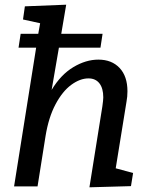

<svg xmlns="http://www.w3.org/2000/svg" viewBox="-20 -794 634 818"><path d="M473 -77 547 -57 538 -1 361 4 416 -340Q420 -368 420 -379Q420 -418 403.5 -439Q387 -460 357 -460Q321 -460 283.5 -432.5Q246 -405 216.5 -349.5Q187 -294 174 -214L140 0H40L134 -591H59L68 -650H143L151 -695L78 -711L86 -767L262 -774L241 -650H417L408 -591H231L200 -411Q239 -476 292.5 -508Q346 -540 399 -540Q456 -540 489.5 -504.5Q523 -469 523 -405Q523 -382 519 -361Z"/></svg>

Font: Bitter Pro Medium
Style: Italic
Weight: 500
Italic angle: -9°
Designer: Sol Matas, and Bitter project Authors
Foundry: Sol Matas
Version: Version 1.010